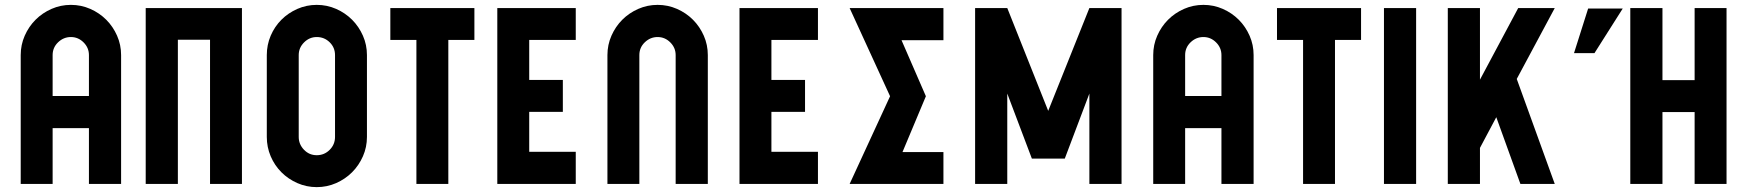

<svg xmlns="http://www.w3.org/2000/svg" viewBox="-20 -755 7143 788"><path d="M345 -229H196V0H65V-529Q65 -571 81.5 -608.5Q98 -646 126 -674Q154 -702 191.5 -718.5Q229 -735 271 -735Q313 -735 350.5 -718.5Q388 -702 416 -674Q444 -646 460.5 -608.5Q477 -571 477 -529V0H345ZM345 -361V-529Q345 -559 323 -581Q301 -603 271 -603Q241 -603 218.5 -581.5Q196 -560 196 -529V-361Z M578 -722H973V0H842V-592H710V0H578Z M1280 -735Q1322 -735 1359.5 -718.5Q1397 -702 1425 -674Q1453 -646 1469.5 -608.5Q1486 -571 1486 -529V-193Q1486 -151 1469.5 -113.5Q1453 -76 1425 -48Q1397 -20 1359.5 -3.5Q1322 13 1280 13Q1238 13 1200.5 -3.5Q1163 -20 1135 -48Q1107 -76 1091 -113.5Q1075 -151 1075 -193V-529Q1075 -571 1091 -608.5Q1107 -646 1135 -674Q1163 -702 1200.5 -718.5Q1238 -735 1280 -735ZM1355 -529Q1355 -560 1333 -581.5Q1311 -603 1280 -603Q1250 -603 1228 -581Q1206 -559 1206 -529V-193Q1206 -163 1227.5 -140.5Q1249 -118 1280 -118Q1311 -118 1333 -140Q1355 -162 1355 -193Z M1820 -591V0H1689V-591H1582V-722H1927V-591Z M2021 0V-722H2343V-591H2152V-427H2290V-296H2152V-132H2343V0Z M2753 -529Q2753 -559 2731 -581Q2709 -603 2679 -603Q2649 -603 2626.5 -581.5Q2604 -560 2604 -529V0H2473V-529Q2473 -571 2489.5 -608.5Q2506 -646 2534 -674Q2562 -702 2599.5 -718.5Q2637 -735 2679 -735Q2721 -735 2758.5 -718.5Q2796 -702 2824 -674Q2852 -646 2868.5 -608.5Q2885 -571 2885 -529V0H2753Z M3015 0V-722H3337V-591H3146V-427H3284V-296H3146V-132H3337V0Z M3633 -360 3467 -722H3852V-590H3680L3780 -360L3684 -131H3852V0H3467Z M4350 -104H4215L4114 -371V0H3982V-722H4114L4282 -300L4451 -722H4583V0H4451V-371Z M4993 -229H4844V0H4713V-529Q4713 -571 4729.5 -608.5Q4746 -646 4774 -674Q4802 -702 4839.5 -718.5Q4877 -735 4919 -735Q4961 -735 4998.5 -718.5Q5036 -702 5064 -674Q5092 -646 5108.5 -608.5Q5125 -571 5125 -529V0H4993ZM4993 -361V-529Q4993 -559 4971 -581Q4949 -603 4919 -603Q4889 -603 4866.5 -581.5Q4844 -560 4844 -529V-361Z M5459 -591V0H5328V-591H5221V-722H5566V-591Z M5660 0V-722H5792V0Z M5922 0V-722H6054V-428L6211 -722H6361L6205 -431L6361 0H6220L6121 -274L6054 -148V0Z M6671 -722H6803V-426H6935V-722H7066V0H6935V-295H6803V0H6671ZM6498 -720H6640L6524 -537H6440Z"/></svg>

Font: PostBus
Style: Regular
Weight: 400
Designer: Peter Wiegel
Version: Version 1.001